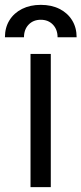

<svg xmlns="http://www.w3.org/2000/svg" viewBox="-48 -767 334 787"><path d="M77.1 0V-545.9H160.2V0ZM-27.8 -614.3Q-27.8 -653.8 -9.3 -683.8Q9.3 -713.9 42.5 -730.5Q75.7 -747.1 119.1 -747.1Q163.1 -747.1 196 -730.5Q229 -713.9 247.6 -683.8Q266.1 -653.8 266.1 -614.3H188Q188 -646 168.9 -666Q149.9 -686 119.1 -686Q88.4 -686 69.3 -666Q50.3 -646 50.3 -614.3Z"/></svg>

Font: Inter V
Style: 
Weight: 400
Designer: Rasmus Andersson
Foundry: rsms
Version: Version 4.000;git-a3f224843